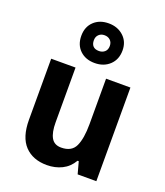

<svg xmlns="http://www.w3.org/2000/svg" viewBox="-152 -939 906 1052"><g transform="rotate(20 301.0 -413.0)"><path d="M531 -546V0H422L403 -70H396Q372 -29 332.5 -9.5Q293 10 245 10Q163 10 116 -39.5Q69 -89 69 -190V-546H211V-227Q211 -168 228.5 -137.5Q246 -107 286 -107Q347 -107 368 -152Q389 -197 389 -281V-546ZM300 -605Q247 -605 214 -636.5Q181 -668 181 -721Q181 -773 214 -804.5Q247 -836 300 -836Q352 -836 386.5 -804.5Q421 -773 421 -722Q421 -669 387 -637Q353 -605 300 -605ZM300 -675Q320 -675 333.5 -687Q347 -699 347 -721Q347 -742 334 -754.5Q321 -767 300 -767Q280 -767 267 -754.5Q254 -742 254 -721Q254 -699 265.5 -687Q277 -675 300 -675Z"/></g></svg>

Font: Noto Sans Tamil SemiCondensed
Style: Bold
Weight: 700
Width: 4
Designer: Jelle Bosma - Monotype Design Team
Foundry: Monotype Imaging Inc.
Version: Version 2.004; ttfautohint (v1.8.4.7-5d5b)